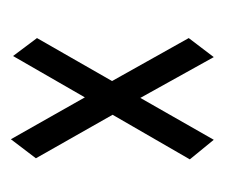

<svg xmlns="http://www.w3.org/2000/svg" viewBox="-50 -501 413 353"><g transform="rotate(90 156.5 -324.5)"><path d="M236 -138 159 -274 83 -142 50 -186 129 -324 50 -465 85 -511 160 -376 237 -511 273 -467 191 -325 271 -184Z"/></g></svg>

Font: Inconsolata ExtraCondensed Thin
Style: Regular
Weight: 100
Width: 2
Monospace: yes
Designer: Raph Levien, Cyreal, Brenton Simpson
Foundry: Raph Levien, Cyreal, Google
Version: Version 3.100; ttfautohint (v1.8.4.7-5d5b)